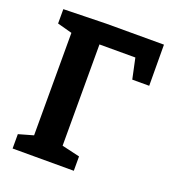

<svg xmlns="http://www.w3.org/2000/svg" viewBox="-129 -805 820 905"><g transform="rotate(20 281.0 -352.0)"><path d="M36 0V-72L110 -93V-607L36 -627V-699L250 -704H539L540 -498H455L433 -601H253V-93L343 -72V0Z"/></g></svg>

Font: Bitter
Style: Bold
Weight: 700
Designer: Sol Matas, and Bitter project Authors
Foundry: Sol Matas
Version: Version 2.001